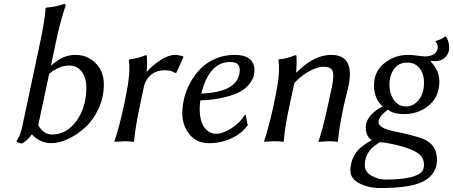

<svg xmlns="http://www.w3.org/2000/svg" viewBox="-20 -718 2303 976"><path d="M174.3 -81.1Q202.1 -34.2 244.1 -34.2Q318.4 -34.2 368.7 -103.3Q418.9 -172.4 418.9 -272.9Q418.9 -324.2 395 -354.5Q371.1 -384.8 333 -384.8Q279.8 -384.8 230 -342.8ZM263.2 -500 238.8 -383.8Q271.5 -412.6 300.3 -425.8Q329.1 -439 364.3 -439Q423.3 -439 465.6 -397.7Q507.8 -356.4 507.8 -288.6Q507.8 -223.1 480.7 -165Q453.6 -106.9 412.6 -69.8Q371.6 -32.7 325.9 -11.5Q280.3 9.8 240.7 9.8Q184.1 9.8 141.6 -35.2Q123.5 -7.8 93.3 11.2Q74.2 11.2 63.5 0Q64.9 -2 69.1 -9.3Q73.2 -16.6 74.5 -19Q75.7 -21.5 78.9 -28.3Q82 -35.2 83.7 -40.3Q85.4 -45.4 87.6 -53.5Q89.8 -61.5 92.3 -70.8L179.7 -481.9Q210 -623.5 211.4 -675.8L213.9 -679.2Q264.6 -683.1 306.6 -698.2Q315.4 -698.2 313 -688Q286.1 -608.4 263.2 -500Z M725.1 -354H727.1Q755.9 -386.7 796.6 -412.8Q837.4 -439 870.1 -439Q887.2 -439 909.7 -432.1L912.6 -428.2L877 -349.1L868.7 -347.2Q853.5 -361.3 813.5 -360.8Q777.8 -360.8 747.6 -337.9Q724.6 -318.8 713.4 -285.6L690.9 -180.2Q667 -66.4 661.6 0L658.7 2.9Q642.6 0 611.8 0L562.5 2.9L561.5 0Q585.4 -68.8 609.9 -180.2L620.6 -234.9Q644.5 -348.6 634.8 -413.1L636.7 -416Q677.7 -419.9 718.8 -437Q721.7 -437 722.7 -437Q723.6 -437 725.1 -436Q726.6 -435.1 726.6 -433.1Q726.6 -431.2 726.6 -426.8Q729.5 -395.5 725.1 -354Z M1198.7 -363.8Q1198.7 -403.3 1148.9 -402.8Q1043.9 -402.8 1002.9 -242.2Q1198.7 -250.5 1198.7 -363.8ZM998 -207.5Q995.1 -177.7 995.1 -166Q995.1 -103 1018.8 -70.6Q1042.5 -38.1 1078.4 -38.1Q1114.3 -38.1 1158.4 -67.1Q1202.6 -96.2 1224.1 -133.8L1230 -132.8Q1231 -128.9 1232.4 -117.2Q1233.9 -105.5 1235.8 -96.2Q1237.8 -86.9 1239.7 -82Q1210 -40 1157 -15.1Q1104 9.8 1041.5 9.8Q980.5 9.8 943.6 -34.7Q906.7 -79.1 906.7 -142.6Q906.7 -181.2 917 -221.9Q927.2 -262.7 949.5 -301.8Q971.7 -340.8 1002.2 -371.3Q1032.7 -401.9 1076.9 -420.4Q1121.1 -439 1171.9 -439Q1224.6 -439 1249 -418Q1273.4 -397 1273.4 -362.3Q1273.4 -346.7 1270 -332Q1266.6 -317.4 1250.2 -294.7Q1233.9 -272 1206.5 -255.1Q1179.2 -238.3 1125.2 -224.4Q1071.3 -210.4 998 -207.5Z M1727.5 -180.2Q1702.6 -63 1698.2 0L1696.3 2.9Q1678.2 0 1648.4 0Q1648.4 0 1599.1 2.9V0Q1619.1 -55.2 1646.5 -180.2L1667.5 -277.8Q1679.7 -338.9 1669.9 -358.9Q1660.2 -378.9 1624.5 -378.9Q1597.7 -378.9 1557.6 -358.9Q1517.6 -338.9 1476.6 -296.9L1451.2 -180.2Q1426.3 -63 1422.4 0L1419.4 2.9Q1403.3 0 1372.6 0L1323.2 2.9L1322.3 0Q1346.2 -68.8 1370.1 -180.2L1381.3 -234.9Q1405.3 -348.6 1395.5 -413.1L1397.5 -416Q1438.5 -419.9 1479.5 -437Q1482.4 -437 1483.4 -437Q1484.4 -437 1485.8 -436Q1487.3 -435.1 1487.3 -433.1Q1487.3 -431.2 1487.3 -426.8Q1489.3 -394.5 1485.4 -352.1L1487.3 -349.1Q1575.2 -439 1663.6 -439Q1784.7 -439 1751.5 -280.8Q1747.6 -264.6 1739.5 -230.5Q1731.4 -196.3 1727.5 -180.2Z M1909.2 4.9Q1870.1 32.7 1863.3 42Q1834.5 77.1 1834.5 121.1Q1834.5 157.2 1869.9 176Q1905.3 194.8 1937 194.8Q2064 194.8 2111.3 166Q2135.3 150.9 2135.3 121.1Q2135.3 81.1 2102.1 59.1Q2052.2 25.9 1928.2 5.9Q1925.3 5.9 1918.7 5.9Q1912.1 5.9 1909.2 4.9ZM2036.1 -138.2Q1976.1 -138.2 1952.1 -161.1Q1904.3 -125 1904.3 -99.1Q1904.3 -69.3 1967.3 -54.2Q1975.1 -52.2 2008.8 -45.2Q2042.5 -38.1 2055.9 -34.4Q2069.3 -30.8 2093.3 -24.4Q2117.2 -18.1 2132.8 -11Q2148.4 -3.9 2159.2 3.9Q2201.2 32.7 2201.2 95.2Q2201.2 165 2135.3 202.1Q2070.3 238.3 1914.1 237.8Q1852.1 237.8 1806.6 213.9Q1761.2 189.9 1761.2 149.9Q1761.2 89.8 1800.3 44.9Q1820.3 22 1870.1 -5.9Q1839.4 -24.9 1839.4 -69.8Q1839.4 -103 1863.8 -131.1Q1888.2 -159.2 1925.3 -176.8Q1881.3 -215.8 1881.3 -284.2Q1881.3 -354 1933.3 -396.5Q1985.4 -439 2056.2 -439Q2072.3 -439 2102.3 -435.1Q2132.3 -431.2 2140.1 -431.2Q2168 -431.2 2186.5 -443.1Q2205.1 -455.1 2205.1 -480Q2205.1 -494.1 2194.3 -505.9L2195.3 -509.8Q2225.1 -517.6 2243.2 -533.2L2247.1 -532.2Q2263.2 -508.3 2263.2 -474.1Q2263.2 -446.3 2243.7 -426.8Q2224.1 -407.2 2192.4 -407.2Q2176.3 -407.2 2171.4 -408.2L2168.5 -405.8Q2213.4 -360.8 2213.4 -304.2Q2213.4 -227.1 2160.6 -182.6Q2107.9 -138.2 2036.1 -138.2ZM2135.3 -297.9Q2135.3 -343.8 2112.3 -371.8Q2089.4 -399.9 2049.3 -399.9Q2006.3 -399.9 1982.9 -366.9Q1959.5 -334 1959.5 -288.1Q1959.5 -243.2 1981.9 -210Q2004.4 -176.8 2045.4 -176.8Q2080.6 -176.8 2107.9 -209.2Q2135.3 -241.7 2135.3 -297.9Z"/></svg>

Font: Linux Biolinum
Style: Italic
Weight: 400
Italic angle: -12°
Designer: Philipp H. Poll
Foundry: Philipp H. Poll
Version: Version 1.1.3 ; ttfautohint (v0.9)